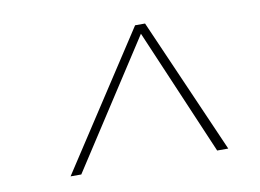

<svg xmlns="http://www.w3.org/2000/svg" viewBox="-50 -800 669 494"><g transform="rotate(-10 285.0 -553.0)"><path d="M98 -376 329 -730H355L510 -376H481L340 -706L126 -376Z"/></g></svg>

Font: MuseoModerno Thin
Style: Italic
Weight: 100
Italic angle: -9°
Designer: Pablo Cosgaya, Héctor Gatti, Marcela Romero, and the Authors of The MuseoModerno Project.
Foundry: Omnibus-Type Team
Version: Version 1.003